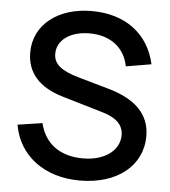

<svg xmlns="http://www.w3.org/2000/svg" viewBox="-53 -782 750 847"><g transform="rotate(5 322.0 -359.0)"><path d="M331 15C496 15 607 -73.5 607 -205.5C607 -301 545 -365 420 -400L288 -437.5C207.5 -460.5 175 -487.5 175 -533.5C175 -592 231 -635.5 318.5 -635.5C410.5 -635.5 474.5 -586.5 490 -504.5L602 -523.5C572.5 -656.5 468.5 -734.5 319.5 -734.5C170 -734.5 64.5 -651.5 64.5 -529.5C64.5 -440 118 -379 223 -347.5L407.5 -293C468.5 -275 498 -244.5 498 -200C498 -131.5 431.5 -83.5 337 -83.5C235.5 -83.5 167.5 -132.5 145.5 -223L36.5 -206.5C59.5 -71 174 15 331 15Z"/></g></svg>

Font: Vela Sans SemBd
Style: Regular
Weight: 600
Designer: Principal design: Mikhail Sharanda - project Manrope.
Design modification: Ravid Balaliev
Foundry: Mikhail Sharanda
Version: Version 1.001